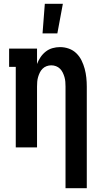

<svg xmlns="http://www.w3.org/2000/svg" viewBox="-20 -776 540 1011"><path d="M325 215V-320Q325 -333 324 -345.5Q323 -358 319.5 -370Q316 -382 310.5 -393.5Q305 -405 296 -414Q287 -423 275 -427.5Q263 -432 250 -432Q237 -432 225 -427.5Q213 -423 204 -414Q195 -405 189.5 -393.5Q184 -382 180.5 -370Q177 -358 176 -345.5Q175 -333 175 -320V0H63V-424H28V-520H175V-439Q182 -458 193.5 -475Q205 -492 221 -504.5Q237 -517 256.5 -522.5Q276 -528 296 -528Q320 -528 342.5 -520Q365 -512 382 -495.5Q399 -479 409.5 -457.5Q420 -436 426 -413.5Q432 -391 434.5 -367.5Q437 -344 437 -320V215ZM204 -600 216 -756H311L282 -600Z"/></svg>

Font: Iosevka Curly Slab
Style: Bold
Weight: 700
Monospace: yes
Designer: Belleve Invis
Foundry: Belleve Invis
Version: Version 22.1.2; ttfautohint (v1.8.4)